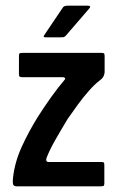

<svg xmlns="http://www.w3.org/2000/svg" viewBox="-20 -659 417 679"><path d="M26 -30Q32 -85 56.5 -139Q81 -193 114 -246Q137 -282 160.5 -315Q184 -348 207 -375Q210 -378 210.5 -381Q211 -384 204 -386H58Q52 -386 49.5 -388Q47 -390 47 -398V-459Q47 -469 49.5 -470.5Q52 -472 60 -472H338Q348 -472 349 -468.5Q350 -465 350 -456V-404Q350 -398 346.5 -390Q343 -382 332 -374Q315 -361 295 -338.5Q275 -316 256 -290Q237 -264 219 -238Q196 -200 175.5 -164Q155 -128 144 -99Q143 -95 144 -90.5Q145 -86 154 -86H339Q347 -86 348 -83Q349 -80 349 -72V-11Q349 -3 346 -1.5Q343 0 333 0H40Q31 0 27.5 -4.5Q24 -9 26 -30ZM142 -527Q135 -527 134.5 -529.5Q134 -532 140 -540L202 -632Q206 -639 220 -639H291Q297 -639 298.5 -636Q300 -633 294 -627L212 -532Q208 -528 204.5 -527.5Q201 -527 194 -527Z"/></svg>

Font: Glory Thin SemiBold
Style: Regular
Weight: 600
Version: Version 1.011